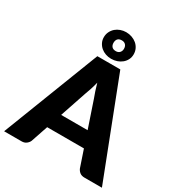

<svg xmlns="http://www.w3.org/2000/svg" viewBox="-230 -1105 1172 1253"><g transform="rotate(30 355.5 -479.0)"><path d="M455.5 -278.5 388 -478Q380.5 -497 372 -522.8Q363.5 -548.5 355 -578.5Q347.5 -548 339 -522Q330.5 -496 323 -477L256 -278.5ZM724 0H593Q571 0 557.5 -10.2Q544 -20.5 537 -36.5L494 -163.5H217L174 -36.5Q168.5 -22.5 154.2 -11.2Q140 0 119 0H-13L269 -728.5H442ZM243.5 -857Q243.5 -880 252.8 -898.8Q262 -917.5 277.2 -930.8Q292.5 -944 312.5 -951.2Q332.5 -958.5 354.5 -958.5Q377.5 -958.5 398 -951.2Q418.5 -944 434.2 -930.8Q450 -917.5 459.2 -898.8Q468.5 -880 468.5 -857Q468.5 -835 459.2 -816.8Q450 -798.5 434.2 -785.5Q418.5 -772.5 398 -765.5Q377.5 -758.5 354.5 -758.5Q332.5 -758.5 312.5 -765.5Q292.5 -772.5 277.2 -785.5Q262 -798.5 252.8 -816.8Q243.5 -835 243.5 -857ZM316.5 -857Q316.5 -839.5 326.2 -828.2Q336 -817 356.5 -817Q374.5 -817 385 -828.2Q395.5 -839.5 395.5 -857Q395.5 -876 385 -887Q374.5 -898 356.5 -898Q336 -898 326.2 -887Q316.5 -876 316.5 -857Z"/></g></svg>

Font: Lato ExtraBold
Style: Regular
Weight: 800
Designer: Lukasz Dziedzic with Adam Twardoch and Botio Nikoltchev
Foundry: tyPoland Lukasz Dziedzic
Version: Version 2.015; 2015-08-06; http://www.latofonts.com/